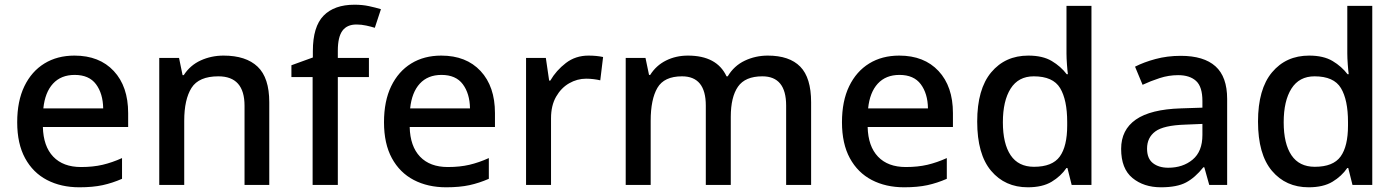

<svg xmlns="http://www.w3.org/2000/svg" viewBox="-20 -785 5927 815"><path d="M296 -549Q402 -549 463 -483.5Q524 -418 524 -305V-246H162Q164 -164 206 -120Q248 -76 324 -76Q375 -76 415.5 -85.5Q456 -95 498 -114V-26Q457 -8 415.5 1Q374 10 317 10Q239 10 179.5 -21Q120 -52 86.5 -113.5Q53 -175 53 -266Q53 -356 83.5 -419Q114 -482 168.5 -515.5Q223 -549 296 -549ZM297 -467Q239 -467 205 -430Q171 -393 164 -325H418Q417 -388 387.5 -427.5Q358 -467 297 -467Z M929 -549Q1024 -549 1073.5 -502Q1123 -455 1123 -351V0H1018V-336Q1018 -461 907 -461Q824 -461 793 -412Q762 -363 762 -272V0H656V-539H740L755 -466H760Q787 -508 832 -528.5Q877 -549 929 -549Z M1546 -458H1414V0H1307V-458H1217V-508L1308 -541V-568Q1308 -672 1353.5 -718.5Q1399 -765 1485 -765Q1518 -765 1546 -759Q1574 -753 1597 -746L1571 -667Q1555 -672 1534.5 -676.5Q1514 -681 1493 -681Q1453 -681 1433.5 -654.5Q1414 -628 1414 -570V-539H1546Z M1853 -549Q1959 -549 2020 -483.5Q2081 -418 2081 -305V-246H1719Q1721 -164 1763 -120Q1805 -76 1881 -76Q1932 -76 1972.5 -85.5Q2013 -95 2055 -114V-26Q2014 -8 1972.5 1Q1931 10 1874 10Q1796 10 1736.5 -21Q1677 -52 1643.5 -113.5Q1610 -175 1610 -266Q1610 -356 1640.5 -419Q1671 -482 1725.5 -515.5Q1780 -549 1853 -549ZM1854 -467Q1796 -467 1762 -430Q1728 -393 1721 -325H1975Q1974 -388 1944.5 -427.5Q1915 -467 1854 -467Z M2478 -549Q2512 -549 2540 -543L2528 -444Q2516 -447 2500 -449Q2484 -451 2468 -451Q2430 -451 2396 -431.5Q2362 -412 2340.5 -374.5Q2319 -337 2319 -283V0H2213V-539H2297L2311 -443H2316Q2341 -486 2382 -517.5Q2423 -549 2478 -549Z M3239 -549Q3331 -549 3377 -502Q3423 -455 3423 -351V0H3317V-337Q3317 -461 3216 -461Q3143 -461 3112.5 -417Q3082 -373 3082 -289V0H2976V-337Q2976 -461 2875 -461Q2799 -461 2770.5 -412Q2742 -363 2742 -272V0H2636V-539H2720L2735 -467H2740Q2765 -507 2807 -528Q2849 -549 2900 -549Q3023 -549 3064 -461H3069Q3096 -506 3141.5 -527.5Q3187 -549 3239 -549Z M3797 -549Q3903 -549 3964 -483.5Q4025 -418 4025 -305V-246H3663Q3665 -164 3707 -120Q3749 -76 3825 -76Q3876 -76 3916.5 -85.5Q3957 -95 3999 -114V-26Q3958 -8 3916.5 1Q3875 10 3818 10Q3740 10 3680.5 -21Q3621 -52 3587.5 -113.5Q3554 -175 3554 -266Q3554 -356 3584.5 -419Q3615 -482 3669.5 -515.5Q3724 -549 3797 -549ZM3798 -467Q3740 -467 3706 -430Q3672 -393 3665 -325H3919Q3918 -388 3888.5 -427.5Q3859 -467 3798 -467Z M4343 10Q4246 10 4187 -60Q4128 -130 4128 -269Q4128 -407 4187.5 -478Q4247 -549 4345 -549Q4406 -549 4444.5 -526Q4483 -503 4508 -470H4513Q4511 -484 4509 -511.5Q4507 -539 4507 -558V-760H4613V0H4529L4511 -72H4507Q4483 -37 4444 -13.5Q4405 10 4343 10ZM4369 -77Q4447 -77 4478.5 -120.5Q4510 -164 4510 -252V-267Q4510 -361 4480 -411Q4450 -461 4368 -461Q4303 -461 4270 -409Q4237 -357 4237 -266Q4237 -175 4270 -126Q4303 -77 4369 -77Z M4992 -548Q5090 -548 5139.5 -503.5Q5189 -459 5189 -365V0H5113L5092 -75H5088Q5053 -31 5014.5 -10.5Q4976 10 4908 10Q4835 10 4787 -29.5Q4739 -69 4739 -153Q4739 -234 4801.5 -277.5Q4864 -321 4993 -325L5084 -328V-356Q5084 -417 5057 -441.5Q5030 -466 4981 -466Q4941 -466 4902.5 -453.5Q4864 -441 4830 -425L4798 -502Q4835 -521 4885 -534.5Q4935 -548 4992 -548ZM5011 -256Q4919 -253 4884 -227Q4849 -201 4849 -154Q4849 -112 4874 -92.5Q4899 -73 4939 -73Q5001 -73 5042.5 -107.5Q5084 -142 5084 -212V-259Z M5535 10Q5438 10 5379 -60Q5320 -130 5320 -269Q5320 -407 5379.5 -478Q5439 -549 5537 -549Q5598 -549 5636.5 -526Q5675 -503 5700 -470H5705Q5703 -484 5701 -511.5Q5699 -539 5699 -558V-760H5805V0H5721L5703 -72H5699Q5675 -37 5636 -13.5Q5597 10 5535 10ZM5561 -77Q5639 -77 5670.5 -120.5Q5702 -164 5702 -252V-267Q5702 -361 5672 -411Q5642 -461 5560 -461Q5495 -461 5462 -409Q5429 -357 5429 -266Q5429 -175 5462 -126Q5495 -77 5561 -77Z"/></svg>

Font: Noto Sans Meetei Mayek Medium
Style: Regular
Weight: 500
Designer: Monotype Design Team and Neelakash Kshetrimayum
Foundry: Monotype Imaging Inc.
Version: Version 2.002; ttfautohint (v1.8.4.7-5d5b)